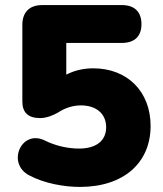

<svg xmlns="http://www.w3.org/2000/svg" viewBox="-20 -725 640 756"><path d="M295 11C467 11 573 -84 573 -229C573 -365 481 -456 347 -456C308 -456 271 -447 241 -431V-556H460C510 -556 537 -582 537 -630C537 -678 510 -705 460 -705H146C96 -705 68 -677 68 -627V-325C68 -283 90 -260 138 -260C164 -260 191 -272 207 -281C240 -303 272 -310 299 -310C359 -310 398 -277 398 -224C398 -171 359 -140 291 -140C249 -140 200 -150 156 -172C64 -217 4 -81 96 -34C155 -3 231 11 295 11Z"/></svg>

Font: Nunito Black
Style: Regular
Weight: 900
Designer: Vernon Adams
Foundry: Vernon Adams
Version: Version 3.602